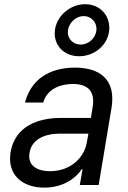

<svg xmlns="http://www.w3.org/2000/svg" viewBox="-20 -871 605 904"><path d="M188.6 12.4C282.7 12.4 340.9 -37.3 364.3 -73.9H368.6L355.8 0H444.6L504.6 -360.1C532.7 -529.8 406.6 -552.6 332.7 -552.6C246.4 -552.6 133.2 -522.7 97.7 -388.1H183.6C198.2 -441.1 247.5 -475.5 324.9 -475.5C399.5 -475.5 427.2 -434.7 416.5 -368.3L408 -315.7H265.3C163.4 -315.7 51.1 -279.5 29.8 -154.5C12.8 -47.9 84.9 12.4 188.6 12.4ZM119 -151.3C128.6 -213.4 188.2 -241.8 261.7 -241.8H396.3L388.1 -197.1C375.4 -128.9 312.5 -65 215.9 -65C150.6 -65 109 -94.5 119 -151.3ZM238.3 -726.6C231.2 -658.7 280.5 -606.2 352.6 -606.2C424.7 -606.2 486.9 -658.7 494 -726.6C501.1 -794.7 453.1 -851.2 381 -851.2C308.9 -851.2 245.4 -794.7 238.3 -726.6ZM299.7 -726.6C304 -761.7 334.9 -795.1 373.9 -795.1C413 -795.1 438.2 -761.7 433.9 -726.6C429.7 -693.2 398.8 -661.2 359.7 -661.2C320.7 -661.2 295.5 -693.2 299.7 -726.6Z"/></svg>

Font: Margiela Sans Text
Style: Italic
Weight: 400
Italic angle: -9.39999°
Designer: Stefan Endress, Andreas Faust
Version: Version 1.100;FEAKit 1.0